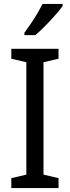

<svg xmlns="http://www.w3.org/2000/svg" viewBox="-20 -964 358 984"><path d="M280 0H38V-51L115 -69V-645L38 -663V-714H280V-663L203 -645V-69L280 -51ZM301 -934Q292 -920 275 -900Q258 -880 238 -858.5Q218 -837 198 -817.5Q178 -798 161 -784H105V-796Q121 -818 138.5 -843.5Q156 -869 171.5 -895.5Q187 -922 198 -944H301Z"/></svg>

Font: Noto Sans SemiCondensed
Style: Regular
Weight: 400
Width: 4
Version: Version 2.013